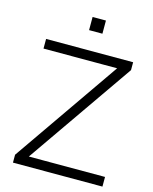

<svg xmlns="http://www.w3.org/2000/svg" viewBox="-129 -973 841 1057"><g transform="rotate(15 291.0 -444.0)"><path d="M49 0V-45L488 -678V-650H49V-705H545V-660L106 -28V-55H559V0ZM265 -813V-888H341V-813Z"/></g></svg>

Font: Nunito Sans 12pt ExtraLight Light
Style: Regular
Weight: 300
Version: Version 3.101;gftools[0.9.27]